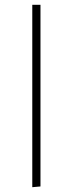

<svg xmlns="http://www.w3.org/2000/svg" viewBox="-20 -580 301 797"><path d="M114 -560H148V194L114 197Z"/></svg>

Font: FiraGO UltraLight
Style: Regular
Weight: 200
Designer: bBox Type
Foundry: bBox Type GmbH
Version: Version 1.001